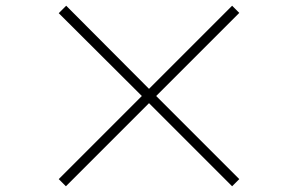

<svg xmlns="http://www.w3.org/2000/svg" viewBox="-20 -707 1040 670"><path d="M790 -57 500 -347 210 -57 185 -82 475 -372 185 -661 211 -687 500 -397 790 -687 815 -662 525 -372 815 -82Z"/></svg>

Font: Noto Sans SC Thin Thin
Style: Regular
Weight: 250
Version: Version 2.004-H2;hotconv 1.0.118;makeotfexe 2.5.65603